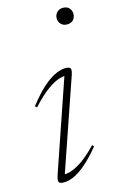

<svg xmlns="http://www.w3.org/2000/svg" viewBox="-114 -768 519 828"><g transform="rotate(-15 146.0 -354.0)"><path d="M48 -32 190.5 -447.5 203.5 -432Q187.5 -435 164.5 -428.8Q141.5 -422.5 110.2 -400.5Q79 -378.5 36.5 -332.5L29 -339.5Q66 -387.5 97 -414.8Q128 -442 153.2 -453.2Q178.5 -464.5 197 -464.5Q217 -464.5 220.5 -456.5Q224 -448.5 217 -428L72.5 -8.5L59.5 -23.5Q75 -20.5 97.8 -25.8Q120.5 -31 151.8 -51.2Q183 -71.5 224 -114L230.5 -106.5Q193 -61 163 -35.8Q133 -10.5 109.2 -0.2Q85.5 10 66 10Q44 10 42.2 0Q40.5 -10 48 -32ZM217.5 -682Q217.5 -692 222.2 -700.2Q227 -708.5 235.5 -713.5Q244 -718.5 255 -718.5Q273 -718.5 282.8 -707.8Q292.5 -697 292.5 -682Q292.5 -671.5 288.2 -663Q284 -654.5 275.5 -649.5Q267 -644.5 255 -644.5Q238 -644.5 227.8 -655.2Q217.5 -666 217.5 -682Z"/></g></svg>

Font: Newsreader 36pt ExtraLight
Style: Italic
Weight: 250
Italic angle: -17°
Designer: Hugues Gentile
Foundry: Production Type
Version: Version 1.003